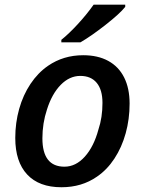

<svg xmlns="http://www.w3.org/2000/svg" viewBox="-20 -786 615 816"><path d="M44.9 -199.7Q44.9 -264.2 61.5 -323.2Q78.1 -382.3 109.6 -429.4Q141.1 -476.6 184.1 -506.3Q249.5 -551.3 333.5 -551.3Q396 -551.3 440.2 -527.1Q484.4 -502.9 507.6 -456.8Q530.8 -410.6 530.8 -345.7Q530.8 -279.8 514.2 -219.7Q497.6 -159.7 466.3 -112.1Q435.1 -64.5 392.1 -35.2Q327.6 9.8 241.2 9.8Q146 9.8 95.5 -44.4Q44.9 -98.6 44.9 -199.7ZM398.4 -235.8Q415.5 -286.6 415.5 -348.6Q415.5 -404.3 391.1 -433.8Q366.7 -463.4 321.3 -463.4Q275.4 -463.4 238 -425.3Q200.7 -387.2 179.7 -320.8Q160.2 -262.2 160.2 -198.2Q160.2 -77.6 253.9 -77.6Q302.2 -77.6 340.6 -120.4Q378.9 -163.1 398.4 -235.8ZM377.9 -766.1H512.2V-756.8Q489.3 -728 429 -680.7Q368.7 -633.3 321.8 -606H240.7V-616.7Q272.5 -642.1 310.5 -683.3Q348.6 -724.6 377.9 -766.1Z"/></svg>

Font: Viking Open Sans Light
Style: Bold Italic
Weight: 600
Italic angle: -12°
Foundry: Ascender Corporation
Version: Version 2.000